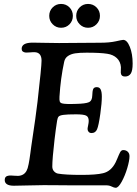

<svg xmlns="http://www.w3.org/2000/svg" viewBox="-20 -916 678 952"><path d="M357.9 -837.4Q357.9 -862.3 375 -879.4Q392.1 -896.5 416.5 -896.5Q441.4 -896.5 458.5 -879.4Q475.6 -862.3 475.6 -837.4Q475.6 -813 458.5 -795.7Q441.4 -778.3 416.5 -778.3Q392.1 -778.3 375 -795.7Q357.9 -813 357.9 -837.4ZM224.1 -837.4Q224.1 -862.3 241.2 -879.4Q258.3 -896.5 282.7 -896.5Q307.6 -896.5 324.5 -879.4Q341.3 -862.3 341.3 -837.4Q341.3 -812.5 324.5 -795.4Q307.6 -778.3 282.7 -778.3Q258.3 -778.3 241.2 -795.7Q224.1 -813 224.1 -837.4ZM196.8 2Q175.3 2 122.6 3.4Q69.8 4.9 48.8 4.9Q3.4 4.9 3.4 -23.9Q3.4 -43 24.4 -45.4Q32.2 -46.4 47.6 -44.9Q63 -43.5 69.8 -43.9Q99.1 -45.4 111.8 -69.3Q114.7 -75.2 117.2 -82.5Q119.6 -89.8 122.1 -103Q124.5 -116.2 126 -125Q127.4 -133.8 130.4 -155.5Q133.3 -177.2 134.8 -188.5Q159.2 -350.1 166 -411.1Q186 -585.9 186 -615.2Q186 -655.3 152.8 -657.2Q145 -657.7 128.9 -656.2Q112.8 -654.8 108.4 -655.3Q87.4 -657.2 87.4 -673.8Q87.4 -704.6 142.1 -704.6Q157.2 -704.6 201.2 -703.6Q245.1 -702.6 272.5 -702.6Q303.7 -702.6 376 -703.4Q448.2 -704.1 476.1 -704.1Q522.5 -704.1 554.2 -711.2Q585.9 -718.3 590.8 -718.3Q609.9 -718.3 623.8 -683.6Q637.7 -648.9 637.7 -600.6Q637.7 -564.9 628.2 -550.8Q618.7 -536.6 600.1 -536.6Q581.5 -536.6 579.6 -551.8Q578.6 -552.7 579.1 -564.9Q579.6 -577.1 579.6 -583Q577.6 -610.4 559.6 -627.7Q541.5 -645 511.7 -649.4Q478 -654.8 409.2 -654.8Q374.5 -654.8 353.3 -651.6Q332 -648.4 317.1 -638.4Q302.2 -628.4 298.3 -609.9Q280.3 -526.9 274.9 -436.5Q273.9 -419.4 276.4 -412.6Q278.8 -405.8 288.1 -403.3Q303.7 -398.9 357.4 -400.9Q404.3 -401.9 420.7 -409.2Q437 -416.5 437.5 -442.4Q438 -463.9 441.9 -473.9Q445.8 -483.9 460 -483.9Q473.6 -483.9 479.2 -472.2Q484.9 -460.4 484.9 -437Q484.9 -404.8 477.5 -352.5Q469.2 -293 461.2 -274.7Q453.1 -256.3 434.1 -256.3Q425.3 -256.3 419.9 -261.7Q414.6 -267.1 414.1 -275.9Q414.1 -280.8 417 -294.4Q419.9 -308.1 419.9 -316.4Q419.9 -336.9 406.7 -343Q393.6 -349.1 356.9 -349.1Q312.5 -349.1 294.2 -346.4Q275.9 -343.8 270.8 -338.1Q265.6 -332.5 263.2 -317.9Q256.8 -278.3 250.5 -224.6Q239.3 -128.4 239.3 -90.3Q239.3 -75.7 248 -66.4Q256.8 -57.1 267.6 -55.2Q304.2 -48.8 383.8 -48.8Q457.5 -48.8 490.7 -57.1Q531.2 -66.4 553.7 -111.8Q557.6 -120.1 562 -130.6Q566.4 -141.1 569.1 -147.5Q571.8 -153.8 575 -159.9Q578.1 -166 582 -168.9Q585.9 -171.9 590.8 -171.9Q605 -171.9 613.5 -163.6Q622.1 -155.3 622.1 -141.6Q622.1 -120.1 611.1 -82.8Q600.1 -45.4 583.5 -15.1Q566.9 15.1 553.7 15.1Q545.9 15.1 533.9 9Q522 2.9 506.3 2.9H329.1Q307.1 2.9 262.5 2.4Q217.8 2 196.8 2Z"/></svg>

Font: Cooper* Medium
Style: Italic
Weight: 500
Italic angle: -7°
Designer: Owen Earl
Foundry: indestructible type*
Version: Version 0.001